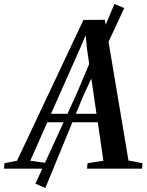

<svg xmlns="http://www.w3.org/2000/svg" viewBox="-90 -847 738 964"><path d="M-70 0 -67.5 -27.5 -4.5 -40 329 -747 436.5 -747.5 555 -41 625.5 -27.5 623.5 0H347L349.5 -27.5L429 -40L401 -233H147.5L62 -40L151.5 -27.5L148.5 0ZM166 -275.5H394.5L347 -601L340 -670.5L315.5 -612ZM88 75 296 -379 484.5 -827 534 -806.5 328 -365.5 137.5 97Z"/></svg>

Font: Merriweather 96pt Medium
Style: Italic
Weight: 500
Italic angle: -7.8°
Version: Version 2.101